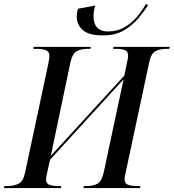

<svg xmlns="http://www.w3.org/2000/svg" viewBox="-45 -951 879 971"><path d="M476 -772Q403 -772 373 -799.5Q343 -827 343 -867Q343 -887 350 -907L437 -923Q428 -897 428 -870Q428 -792 501 -792Q549 -792 586 -814Q623 -836 649.5 -868Q676 -900 693 -931L704 -925Q685 -895 655 -859Q625 -823 581.5 -797.5Q538 -772 476 -772ZM-25 0 -23 -10H-9Q25 -10 49 -22Q73 -34 82 -79L200 -632Q202 -643 203.5 -652.5Q205 -662 205 -668Q205 -689 188.5 -696.5Q172 -704 138 -704H124L125 -714H414L412 -704H397Q365 -704 343 -692Q321 -680 311 -635L212 -163L584 -569L597 -633Q603 -657 603 -669Q603 -691 587 -697.5Q571 -704 542 -704H527L529 -714H814L811 -704H796Q764 -704 741 -692Q718 -680 709 -633L591 -81Q585 -56 585 -45Q585 -23 602 -16.5Q619 -10 650 -10H665L663 0H377L379 -10H394Q427 -10 448.5 -22.5Q470 -35 480 -81L580 -550L208 -143L194 -80Q188 -56 188 -44Q188 -23 204.5 -16.5Q221 -10 250 -10H265L263 0Z"/></svg>

Font: Noto Serif Display SemiCondensed Medium
Style: Italic
Weight: 500
Width: 4
Italic angle: -12°
Designer: Monotype Design Team
Foundry: Monotype Imaging Inc.
Version: Version 2.009